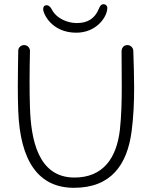

<svg xmlns="http://www.w3.org/2000/svg" viewBox="-20 -896 723 916"><path d="M186 -852C186 -831 226 -740 344 -740C439 -740 492 -814 492 -859C492 -868 484 -876 475 -876C462 -876 457 -867 452 -855C432 -806 397 -786 346 -786C309 -786 251 -803 226 -853C222 -860 214 -871 203 -871C188 -871 186 -860 186 -852ZM616 -653C616 -668 603 -681 588 -681C570 -681 560 -667 560 -651C560 -593.2 560.9 -537.6 560.9 -483.4C560.9 -413 559.3 -344.8 552 -277C536 -139 470 -49 335 -49C159 -49 128 -236 123 -381C121.6 -423 121.1 -464.4 121.1 -505.3C121.1 -555.1 121.9 -604.2 123 -653C123 -669 110 -681 95 -681C81 -681 67 -670 67 -654C66.4 -601.1 65 -544.2 65 -483.1C65 -446 65.5 -407.4 67 -367C76 -125 165 0 333 0C510 0 587 -110 608 -270C617.1 -339.8 619.9 -408.8 619.9 -477.2C619.9 -536.2 617.9 -594.7 616 -653Z"/></svg>

Font: Comic Neue
Style: Normal
Weight: 400
Designer: Craig Rozynski
Foundry: Craig Rozynski
Version: Version 2.003